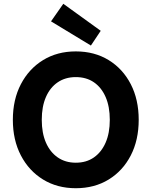

<svg xmlns="http://www.w3.org/2000/svg" viewBox="-20 -984 802 1016"><path d="M381 12Q283 12 208 -34Q133 -80 90.5 -161.5Q48 -243 48 -350Q48 -457 90.5 -538.5Q133 -620 208 -666Q283 -712 381 -712Q480 -712 555 -666Q630 -620 672 -538.5Q714 -457 714 -350Q714 -243 672 -161.5Q630 -80 555 -34Q480 12 381 12ZM381 -123Q437 -123 477 -151Q517 -179 539 -229.5Q561 -280 561 -350Q561 -420 539 -470.5Q517 -521 477 -548.5Q437 -576 381 -576Q326 -576 285.5 -548.5Q245 -521 223 -470.5Q201 -420 201 -350Q201 -280 223 -229.5Q245 -179 285.5 -151Q326 -123 381 -123ZM461 -743 250 -871 315 -964 513 -821Z"/></svg>

Font: DM Sans 9pt Black
Style: Regular
Weight: 900
Version: Version 4.004;gftools[0.9.30]